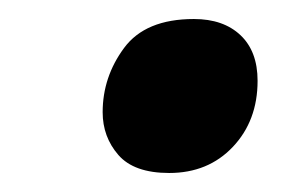

<svg xmlns="http://www.w3.org/2000/svg" viewBox="-20 -573 307 202"><path d="M158 -391Q121 -391 104.5 -410Q88 -429 88 -455Q88 -492 110.5 -522.5Q133 -553 184 -553Q215 -553 233 -536Q251 -519 251 -488Q251 -446 225 -418.5Q199 -391 158 -391Z"/></svg>

Font: Noto Sans SemiCondensed
Style: Bold Italic
Weight: 700
Width: 4
Italic angle: -12°
Designer: Monotype Design Team
Foundry: Monotype Imaging Inc.
Version: Version 2.013; ttfautohint (v1.8.4.7-5d5b)